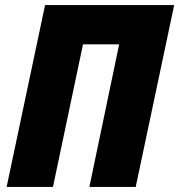

<svg xmlns="http://www.w3.org/2000/svg" viewBox="-20 -734 704 754"><path d="M6 0H188L306 -560H448L331 0H513L664 -714H157Z"/></svg>

Font: Noto Sans SemiCondensed Black
Style: Italic
Weight: 900
Width: 4
Italic angle: -12°
Designer: Monotype Design Team
Foundry: Monotype Imaging Inc.
Version: Version 2.013